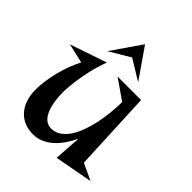

<svg xmlns="http://www.w3.org/2000/svg" viewBox="-197 -807 951 951"><g transform="rotate(45 278.5 -331.0)"><path d="M450.2 -475.1 469.2 -55.2 557.1 -14.2 356.9 22.9 366.2 -120.1Q352.5 -91.3 335 -65.2Q317.4 -39.1 295.4 -19.3Q273.4 0.5 247.3 12.2Q221.2 23.9 190.9 23.9Q154.8 23.9 127.4 11.2Q100.1 -1.5 81.5 -23.7Q63 -45.9 53.5 -75.9Q43.9 -106 43.9 -140.1Q43.9 -171.9 48.8 -206.1Q53.7 -240.2 62.3 -273.7Q70.8 -307.1 82.8 -338.6Q94.7 -370.1 108.9 -397L5.9 -420.9L199.2 -486.8Q180.7 -437.5 170.7 -392.3Q160.6 -347.2 155.8 -312Q150.4 -271 148.9 -235.8Q148.9 -190.4 155.3 -157.5Q161.6 -124.5 172.9 -102.8Q184.1 -81.1 199.7 -70.6Q215.3 -60.1 233.9 -60.1Q262.2 -60.1 284.7 -75.2Q307.1 -90.3 324.5 -116Q341.8 -141.6 354.2 -175.8Q366.7 -210 374.8 -248Q382.8 -286.1 386.7 -325.7Q390.6 -365.2 391.1 -401.9L285.2 -475.1ZM377.9 -526.9 270 -592.8 160.6 -527.8 268.6 -684.6Z"/></g></svg>

Font: Risque
Style: Regular
Weight: 400
Designer: Astigmatic (AOETI)
Foundry: Astigmatic (AOETI)
Version: Version 1.000